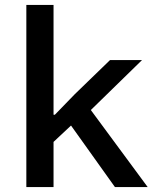

<svg xmlns="http://www.w3.org/2000/svg" viewBox="-20 -760 640 780"><path d="M87 0V-740H197.5V-294H203L283.5 -377L427 -516H557L349 -313L580 0H447L268.5 -250L197.5 -183.5V0Z"/></svg>

Font: Lilex Medium
Style: Regular
Weight: 500
Designer: Mike Abbink, Paul van der Laan, Pieter van Rosmalen, Mikhael Khrustik
Foundry: Mikhael Khrustik
Version: Version 1.100